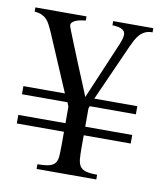

<svg xmlns="http://www.w3.org/2000/svg" viewBox="-64 -551 504 603"><g transform="rotate(10 188.5 -249.5)"><path d="M220.2 -129.9V-89.8Q220.2 -68.8 221.4 -54.4Q222.7 -40 228.5 -31.2Q234.4 -22.5 247.1 -18.8Q259.8 -15.1 283.2 -15.1V0H92.8V-15.1Q117.2 -15.1 130.1 -18.6Q143.1 -22 149.2 -30.3Q155.3 -38.6 156.2 -53.2Q157.2 -67.9 157.2 -89.8V-129.9H6.8V-157.2H157.2V-210L151.9 -223.1H6.8V-249H139.2L61 -432.1Q55.7 -443.8 50.8 -453.4Q45.9 -462.9 39.6 -469.5Q33.2 -476.1 24.2 -480.2Q15.1 -484.4 1 -485.8V-499H164.1V-485.8Q159.2 -485.4 151.4 -484.1Q143.6 -482.9 136.2 -480.5Q128.9 -478 123.5 -473.6Q118.2 -469.2 118.2 -462.9Q118.2 -460.9 124 -445.6Q129.9 -430.2 139.2 -407.7Q148.4 -385.3 158.9 -359.1Q169.4 -333 179.2 -309.8Q189 -286.6 195.8 -269.8Q202.6 -252.9 204.1 -249L283.2 -435.1Q285.6 -441.9 287.8 -448.7Q290 -455.6 290 -462.9Q290 -470.2 285.9 -474.6Q281.7 -479 275.6 -481.4Q269.5 -483.9 262.2 -484.6Q254.9 -485.4 249 -485.8V-499H377V-485.8Q363.3 -485.8 353.5 -481.2Q343.8 -476.6 336.4 -468.5Q329.1 -460.4 323.7 -450.2Q318.4 -439.9 313 -428.2L232.9 -249H370.1V-223.1H223.1L220.2 -215.8V-157.2H370.1V-129.9Z"/></g></svg>

Font: Scheherazade Urdu
Style: Regular
Weight: 400
Designer: SIL International
Foundry: SIL International
Version: Version 1.005 (build 117/117)